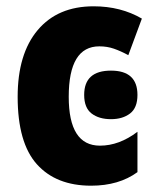

<svg xmlns="http://www.w3.org/2000/svg" viewBox="-20 -579 494 609"><path d="M269 10Q357 10 416 -33V-161Q358 -117 297 -117Q198 -117 198 -272Q198 -432 295 -432Q320 -432 341.5 -424.5Q363 -417 387 -404L430 -520Q363 -559 277 -559Q163 -559 99.5 -483.5Q36 -408 36 -272Q36 -126 97 -58Q158 10 269 10ZM332 -355Q247 -355 247 -278Q247 -237 270.5 -219Q294 -201 332 -201Q369 -201 392.5 -219Q416 -237 416 -278Q416 -355 332 -355Z"/></svg>

Font: Noto Sans Display SemiCondensed Extra
Style: Regular
Weight: 800
Width: 4
Designer: Monotype Design Team
Foundry: Monotype Imaging Inc.
Version: Version 1.900